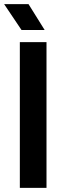

<svg xmlns="http://www.w3.org/2000/svg" viewBox="-27 -909 314 929"><path d="M69 0V-705H198V0ZM111 -889 189 -764H77L-7 -889Z"/></svg>

Font: TikTok Sans 24pt SemiBold
Style: Regular
Weight: 600
Version: Version 4.000